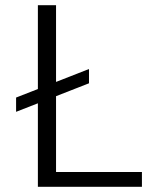

<svg xmlns="http://www.w3.org/2000/svg" viewBox="-20 -720 612 740"><path d="M126 0V-700H196V-57H527V0ZM42 -289V-344L323 -454V-399Z"/></svg>

Font: Host Grotesk Light
Style: Regular
Weight: 300
Designer: Doukan Karapınar
Foundry: Element Type
Version: Version 1.003